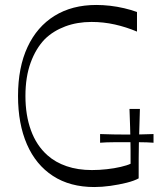

<svg xmlns="http://www.w3.org/2000/svg" viewBox="-20 -735 636 770"><path d="M358 15.1Q260.9 15.1 192.4 -29.4Q123.9 -73.9 88.1 -156Q52.3 -238.1 52.3 -350Q52.3 -464.6 90.3 -546.2Q128.3 -627.9 198.7 -671.5Q269.1 -715.1 366.1 -715.1Q392.9 -715.1 421.4 -711.9Q450 -708.6 478.1 -702Q506.3 -695.4 529.4 -686.9V-608.3Q486 -626.6 440.4 -636.8Q394.7 -647 347 -647Q289.7 -647 241.7 -629.1Q193.7 -611.1 160.1 -578.4Q123.6 -540.7 102.8 -483.4Q82 -426.1 82 -350Q82 -273.1 104.1 -212.4Q126.1 -151.6 170.4 -112.2Q202.3 -83.7 247.3 -68.4Q292.3 -53 348.7 -53Q378 -53 408.3 -56.4Q438.6 -59.7 464.5 -65.8Q490.4 -71.9 503.7 -78.3Q503.7 -112.3 503.6 -134.4Q503.6 -156.6 503 -177.1Q502.4 -197.7 501.8 -225.4Q501.1 -253 499.3 -298H541.1Q539.9 -248.4 538.7 -215.9Q537.6 -183.4 536.9 -157.3Q536.3 -131.1 536.2 -99.9Q536.1 -68.6 536.1 -19.7Q518.7 -9.9 488.1 -2.2Q457.6 5.4 423.1 10.3Q388.6 15.1 358 15.1ZM381.4 -162.6V-197.4Q408.3 -196.4 434.7 -195.9Q461 -195.4 487.7 -195.4Q515.4 -195.4 542.2 -195.9Q569 -196.4 595.7 -197.4V-162.6Q569 -164.6 542.2 -164.6Q515.4 -164.6 487.7 -164.6Q461 -164.6 434.6 -164.6Q408.1 -164.6 381.4 -162.6Z"/></svg>

Font: Ojuju ExtraLight
Style: Regular
Weight: 200
Designer: Chisaokwu Joboson, Mirko Velimirovic
Foundry: Udi Foundry
Version: Version 1.000